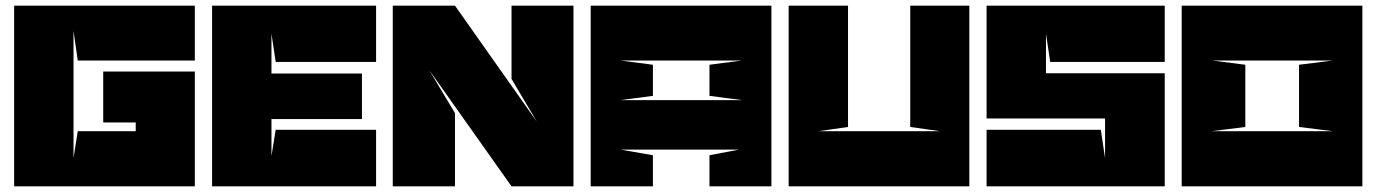

<svg xmlns="http://www.w3.org/2000/svg" viewBox="-20 -659 4869 679"><path d="M255 -445 240 -550V-100L255 -195H460V-226H345V-406H669V0H30V-639H669V-445Z M955 -200H1310V0H730V-639H1310V-440H955L940 -540V-399H1260V-238H940V-107Z M1789 -380V-639H2008V0H1789L1498 -411L1589 -259V0H1369V-639H1589L1879 -228Z M2289 -430V-320L2174 -305H2604L2489 -320V-430L2604 -445H2174ZM2708 -639V0H2489V-110L2594 -130H2174L2289 -110V0H2069V-639Z M2875 -195H3305L3199 -210V-639H3408V0H2769V-639H2979V-210L2875 -195Z M3469 -639H4099V-440H3694L3679 -540V-400H4099V0H3469V-200H3873L3888 -100V-240H3469V-639Z M4267 -445 4384 -430V-210L4265 -195H4694L4574 -210V-430L4694 -445ZM4798 0H4159V-639H4798Z"/></svg>

Font: Banana Brick
Style: Regular
Weight: 400
Designer: artmaker
Foundry: artmaker
Version: Version 4.000 2011 initial release